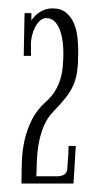

<svg xmlns="http://www.w3.org/2000/svg" viewBox="-20 -721 241 454"><path d="M165 -598.1Q165 -571.8 162.6 -553.5Q160.2 -535.2 153.6 -520Q147 -504.9 135.5 -490.2Q124 -475.6 106 -457Q91.8 -442.4 84 -423.8Q76.2 -405.3 72.3 -385.3Q68.4 -365.2 67.4 -344.5Q66.4 -323.7 65.9 -304.2H116.2Q125 -304.2 131.6 -308.1Q138.2 -312 139.2 -321.8Q139.2 -326.7 139.6 -330.3Q140.1 -334 140.1 -337.9Q141.1 -347.2 141.6 -356Q142.1 -364.7 142.1 -376H159.2L153.8 -287.1H30.8Q30.8 -313.5 31.7 -339.6Q32.7 -365.7 38.3 -390.4Q43.9 -415 55.2 -437.5Q66.4 -460 86.9 -479Q100.6 -490.7 109.1 -504.2Q117.7 -517.6 122.3 -532.5Q127 -547.4 128.4 -563.7Q129.9 -580.1 129.9 -597.2Q129.9 -607.9 128.2 -622.1Q126.5 -636.2 122.1 -648.7Q117.7 -661.1 109.9 -669.7Q102.1 -678.2 89.8 -678.2Q81.1 -678.2 74.5 -672.1Q67.9 -666 63.2 -657.2Q58.6 -648.4 56.2 -638.4Q53.7 -628.4 53.2 -621.1V-588.9H36.1L38.1 -689.9H54.2V-672.9Q62.5 -685.5 75.7 -693.4Q88.9 -701.2 104 -701.2Q124.5 -701.2 136.7 -690.7Q148.9 -680.2 155.3 -664.6Q161.6 -648.9 163.3 -631.1Q165 -613.3 165 -598.1Z"/></svg>

Font: Bigelow Rules
Style: Regular
Weight: 400
Designer: Astigmatic (AOETI)
Foundry: Astigmatic (AOETI)
Version: Version 1.001